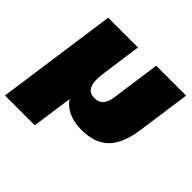

<svg xmlns="http://www.w3.org/2000/svg" viewBox="-188 -720 1080 1080"><g transform="rotate(45 352.0 -180.0)"><path d="M709 -540 664 -220Q647 -99 590.5 -43Q534 13 429 13Q306 13 252.5 -72Q199 -157 222 -319L229 -377L291 -290Q283 -227 298.5 -196Q314 -165 354 -165Q387 -165 406 -185.5Q425 -206 431 -253L471 -540ZM326 -540 270 -139 225 180H-12L89 -540Z"/></g></svg>

Font: Pathway Extreme SemiCondensed Black
Style: Italic
Weight: 900
Width: 4
Italic angle: -8°
Version: Version 1.001;gftools[0.9.26]